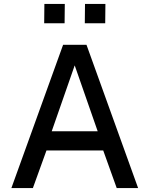

<svg xmlns="http://www.w3.org/2000/svg" viewBox="-20 -949 754 969"><path d="M37.5 0 298.5 -723H416.5L677 0H569L501 -189.5H214.5L146 0ZM241 -286.5H473L357 -619ZM408 -831.5 409 -929H512L511 -831.5ZM203 -831.5 204 -929H307L306 -831.5Z"/></svg>

Font: Public Sans Thin Medium
Style: Regular
Weight: 500
Version: Version 2.001